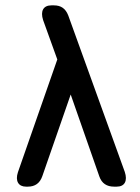

<svg xmlns="http://www.w3.org/2000/svg" viewBox="-20 -697 524 717"><path d="M77 0H84C111 0 129 -13 138 -39L244 -344L351 -38C360 -12 379 0 406 0H416C446 0 457 -22 446 -55L235 -639C225 -665 208 -677 181 -677H172C142 -677 130 -656 141 -622L194 -475L47 -54C36 -21 49 0 77 0Z"/></svg>

Font: 寒蝉半圆体
Style: Regular
Weight: 400
Designer: Yoshimichi Ohira & Warren
Foundry: ChillType
Version: Version 1.800;Glyphs 3.1.1 (3135)